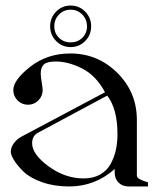

<svg xmlns="http://www.w3.org/2000/svg" viewBox="-20 -673 573 693"><path d="M182.5 -631Q204 -653 235 -653Q266 -653 287.5 -631Q309 -609 309 -578Q309 -547 287.5 -525Q266 -503 235 -503Q204 -503 182.5 -525Q161 -547 161 -578Q161 -609 182.5 -631ZM193 -620.5Q176 -603 176 -578Q176 -553 193 -536.5Q210 -520 235 -520Q260 -520 277 -536.5Q294 -553 294 -578Q294 -603 277 -620.5Q260 -638 235 -638Q210 -638 193 -620.5ZM234 -480Q333 -480 403.5 -410Q474 -340 474 -240V-40Q474 -36 476.5 -32.5Q479 -29 485 -26Q491 -23 494.5 -21.5Q498 -20 505.5 -17.5Q513 -15 514 -15V0H444Q422 0 408 -14Q394 -28 394 -50V-63Q323 0 230 0Q175 0 131.5 -15.5Q88 -31 65 -53.5Q42 -76 30.5 -95Q19 -114 19 -125Q19 -141 30 -156Q41 -171 56 -179L359 -340Q327 -400 277 -425.5Q227 -451 181 -451Q150 -451 138.5 -440.5Q127 -430 127 -408Q127 -397 130.5 -376Q134 -355 134 -348Q134 -326 118.5 -310.5Q103 -295 81 -295Q59 -295 43.5 -310.5Q28 -326 28 -348Q28 -384 89 -432Q150 -480 234 -480ZM367 -328 119 -195Q96 -184 96 -156Q96 -116 155.5 -72.5Q215 -29 282 -29Q317 -29 342 -43.5Q367 -58 380 -82.5Q393 -107 398.5 -133Q404 -159 404 -189Q404 -280 367 -328Z"/></svg>

Font: kawoszeh
Style: Medium
Weight: 500
Version: Version 000.030